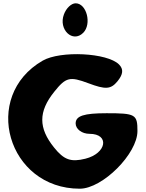

<svg xmlns="http://www.w3.org/2000/svg" viewBox="-20 -1195 886 1165"><path d="M239 -827C-136 -611 26 -50 464 -50C602 -50 814 -262 814 -400C814 -501 802 -508 627 -508C489 -508 439 -492 439 -446C439 -412 477 -383 523 -383C647 -383 627 -264 498 -232C410 -210 368 -225 308 -300C213 -418 212 -517 309 -638C380 -727 404 -732 516 -690C620 -651 652 -652 693 -702C727 -744 731 -775 702 -804C631 -875 347 -889 239 -827ZM368 -1108C333 -1016 421 -932 485 -996C538 -1049 506 -1175 439 -1175C413 -1175 382 -1146 368 -1108Z"/></svg>

Font: Hussar Skorodowane
Style: Bold
Weight: 700
Foundry: Cannot Into Space Fonts
Version: Version 0.892